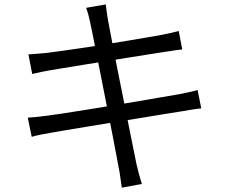

<svg xmlns="http://www.w3.org/2000/svg" viewBox="-20 -811 1040 876"><path d="M391.7 -707Q387.9 -726.4 383.3 -743.2Q378.7 -760.1 373.4 -775.4L462.6 -790.8Q464 -777.1 466.8 -757.6Q469.6 -738.2 472.4 -721.7Q474.2 -712 481 -675.3Q487.8 -638.6 498.4 -583.6Q509 -528.6 521.9 -464.6Q534.8 -400.7 547.8 -335.9Q560.7 -271 572 -214.2Q583.3 -157.3 591.7 -116.9Q600.1 -76.6 602.6 -62.8Q607.6 -41.4 614 -17.2Q620.4 7.1 627.4 28.2L535.7 45.4Q531.7 20 528.8 -3.3Q525.9 -26.6 520.9 -48.6Q518.7 -61.9 511.2 -101.5Q503.7 -141.2 492.9 -197.2Q482.1 -253.2 469.2 -317.6Q456.3 -382 443.9 -446.1Q431.5 -510.1 420.4 -565.1Q409.3 -620.1 401.9 -657.9Q394.5 -695.8 391.7 -707ZM109.7 -562.8Q128.3 -564.2 148.9 -565.7Q169.4 -567.2 193 -569.6Q215.9 -572.6 256.8 -578.1Q297.7 -583.6 349.5 -591.4Q401.3 -599.2 456.8 -608Q512.3 -616.8 564.3 -625.6Q616.3 -634.4 658 -641.4Q699.7 -648.4 723.6 -653Q745.5 -657.4 764.2 -661.8Q783 -666.1 795.4 -669.7L811.6 -585.5Q800.5 -584.5 780.1 -581.5Q759.7 -578.5 739.9 -575.5Q714.1 -571.5 671.1 -564.9Q628 -558.2 575.6 -549.7Q523.2 -541.2 467.9 -532.5Q412.6 -523.8 361.3 -515.5Q309.9 -507.2 269.9 -500.5Q229.8 -493.9 208 -490.3Q187.2 -486.5 168.4 -482.8Q149.5 -479 127 -473.4ZM106.6 -274.1Q124.5 -275.1 149.9 -277.7Q175.3 -280.3 194.8 -283.1Q221.8 -286.5 267.4 -293.5Q313 -300.5 370.5 -309.8Q428 -319.1 489.4 -328.9Q550.7 -338.7 608.8 -348.8Q667 -358.9 715.3 -367.2Q763.6 -375.5 793.5 -380.5Q822.5 -385.9 844 -390.8Q865.6 -395.6 881.5 -400.4L898.3 -316.4Q883 -315.4 859.7 -311.6Q836.4 -307.9 808 -302.9Q774.6 -297.9 725.3 -289.8Q676 -281.6 617.7 -272.1Q559.5 -262.6 499.1 -253.1Q438.7 -243.6 383.1 -234.1Q327.5 -224.6 283 -217.5Q238.6 -210.3 213 -205.3Q183.9 -200.5 162.5 -196.1Q141.1 -191.7 124.7 -186.7Z"/></svg>

Font: Shanggu Sans SC VF
Style: Regular
Weight: 250
Designer: GuiWonder
Version: Version 1.021